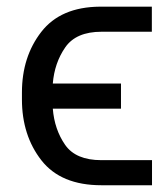

<svg xmlns="http://www.w3.org/2000/svg" viewBox="-20 -548 490 568"><path d="M429.7 -74.2V0H279.8Q160.2 0 102.5 -73.7Q44.9 -147.5 44.9 -253.9V-274.4Q44.9 -379.9 102.1 -453.6Q159.2 -527.3 275.4 -528.3H429.2V-454.1H280.3Q205.1 -454.1 173.1 -408Q141.1 -361.8 136.2 -300.8H337.9V-226.6H136.2Q141.1 -165 172.6 -119.6Q204.1 -74.2 279.8 -74.2Z"/></svg>

Font: Roboto21382017
Style: Regular
Weight: 400
Designer: Christian Robertson
Foundry: Google
Version: Version 2.138; 2017